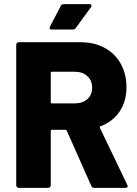

<svg xmlns="http://www.w3.org/2000/svg" viewBox="-20 -903 661 923"><path d="M419 -9 301 -275Q299 -279 295 -279H229Q224 -279 224 -274V-12Q224 -7 220.5 -3.5Q217 0 212 0H70Q65 0 61.5 -3.5Q58 -7 58 -12V-688Q58 -693 61.5 -696.5Q65 -700 70 -700H367Q433 -700 483 -673Q533 -646 560.5 -596.5Q588 -547 588 -483Q588 -416 555 -367Q522 -318 463 -296Q458 -294 460 -289L592 -14Q594 -10 594 -8Q594 0 583 0H433Q423 0 419 -9ZM224 -553V-411Q224 -406 229 -406H340Q377 -406 400 -426.5Q423 -447 423 -481Q423 -516 400 -537Q377 -558 340 -558H229Q224 -558 224 -553ZM287 -883H410Q420 -883 420 -876Q420 -873 417 -868L344 -768Q339 -761 330 -761H228Q221 -761 219 -765Q217 -769 220 -775L272 -874Q276 -883 287 -883Z"/></svg>

Font: BARLOWEXTRABOLD
Style: Regular
Weight: 800
Designer: Jeremy Tribby
Foundry: Tribby Type
Version: Version 1.422